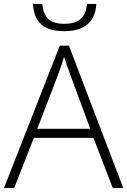

<svg xmlns="http://www.w3.org/2000/svg" viewBox="-20 -946 641 966"><path d="M547.4 0 450.2 -252.4H150.4L51.3 0H0L280.8 -716.3H326.7L600.1 0ZM434.1 -297.9 335.4 -565.4Q329.6 -580.6 320.1 -608.2Q310.5 -635.7 302.2 -660.2Q294.9 -634.8 285.9 -609.1Q276.9 -583.5 270 -564.5L167.5 -297.9ZM464.8 -926.3Q460.4 -856.4 419.2 -822.8Q377.9 -789.1 303.2 -789.1Q227.5 -789.1 188.7 -822Q149.9 -855 146 -926.3H192.9Q197.8 -872.1 223.9 -849.1Q250 -826.2 303.7 -826.2Q356 -826.2 384.3 -849.1Q412.6 -872.1 417.5 -926.3Z"/></svg>

Font: Open Sans Light
Style: Regular
Weight: 300
Designer: Monotype Design Team
Foundry: Monotype Imaging Inc.
Version: Version 3.000; ttfautohint (v1.8.4)